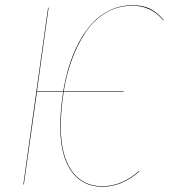

<svg xmlns="http://www.w3.org/2000/svg" viewBox="-20 -710 650 739"><path d="M490.2 -689.9Q532.2 -689.9 560.3 -674.8Q588.4 -659.7 609.9 -632.8L608.9 -630.9Q562.5 -688 489.7 -688Q432.6 -688 386 -659.9Q339.4 -631.8 307.9 -583.5Q276.4 -535.2 256.1 -479Q235.8 -422.9 225.1 -357.9H456.1V-356H225.1Q213.9 -285.6 213.9 -223.1Q213.9 -112.3 255.9 -52.7Q297.9 6.8 374 6.8Q448.2 6.8 515.1 -51.8L516.1 -49.8Q449.2 8.8 374 8.8Q296.9 8.8 254.4 -51.3Q211.9 -111.3 211.9 -223.1Q211.9 -285.6 223.1 -356H122.1L71.8 0H69.8L165 -680.2H167L122.1 -357.9H223.1Q231.9 -409.7 246.1 -456.1Q260.3 -502.4 283.2 -545.9Q306.2 -589.4 335.2 -620.8Q364.3 -652.3 404.1 -671.1Q443.8 -689.9 490.2 -689.9Z"/></svg>

Font: Fira Sans Compressed Two
Style: Italic
Weight: 100
Width: 3
Italic angle: -8°
Designer: Carrois Corporate & Edenspiekermann AG
Foundry: Carrois Corporate GbR & Edenspiekermann AG
Version: Version 4.203;PS 004.203;hotconv 1.0.88;makeotf.lib2.5.64775